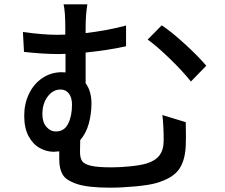

<svg xmlns="http://www.w3.org/2000/svg" viewBox="-20 -820 1040 888"><path d="M934 -516 863 -443Q824 -492 764.5 -549.5Q705 -607 663 -637L728 -703Q772 -674 835 -616.5Q898 -559 934 -516ZM313 -336Q313 -369 298.5 -387.5Q284 -406 260 -406Q225 -406 200.5 -373.5Q176 -341 176 -292Q176 -255 194.5 -233.5Q213 -212 239 -212Q277 -212 295 -247.5Q313 -283 313 -336ZM351 -172 350 -118Q350 -90 359.5 -75.5Q369 -61 400 -53.5Q431 -46 496 -46Q538 -46 585 -51Q632 -56 658 -64Q698 -76 717.5 -101.5Q737 -127 737 -171Q737 -238 731 -288L839 -255Q840 -229 840 -190Q840 -161 839 -143Q835 -72 805 -33Q775 6 701 27Q670 36 606.5 42Q543 48 489 48Q387 48 336 31Q285 14 269.5 -13Q254 -40 254 -83V-120L229 -118Q195 -118 163.5 -135.5Q132 -153 112 -190.5Q92 -228 92 -285Q92 -340 114 -386Q136 -432 176 -459Q216 -486 266 -486L283 -485V-571L252 -570Q180 -570 91 -580L86 -672Q180 -659 246 -659L282 -660V-692Q282 -767 274 -800H384Q376 -750 376 -692V-667Q478 -679 563 -702V-606Q483 -588 376 -577V-435Q403 -399 403 -341Q403 -293 390.5 -248Q378 -203 351 -172Z"/></svg>

Font: Sinter Medium
Style: Regular
Weight: 500
Foundry: Adobe & rsms
Version: Version 1.000